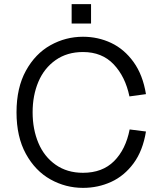

<svg xmlns="http://www.w3.org/2000/svg" viewBox="-20 -894 797 930"><path d="M327 -874H421V-780H327ZM60 -350Q60 -469 105.5 -551.5Q151 -634 224.5 -675Q298 -716 382 -716Q455 -716 518.5 -686Q582 -656 627 -593.5Q672 -531 687 -438L607 -427Q587 -523 530.5 -582.5Q474 -642 382 -642Q305 -642 249.5 -603Q194 -564 166 -498Q138 -432 138 -350Q138 -268 166 -201.5Q194 -135 249.5 -96Q305 -57 382 -57Q476 -57 532.5 -113.5Q589 -170 608 -267L687 -257Q672 -164 627 -103Q582 -42 518.5 -13Q455 16 382 16Q298 16 224.5 -25Q151 -66 105.5 -148.5Q60 -231 60 -350Z"/></svg>

Font: Uncut Sans VF
Style: Regular
Weight: 400
Designer: Kasper Nordkvist
Foundry: Uncut Type
Version: Version 1.100;FEAKit 1.0